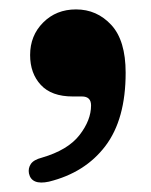

<svg xmlns="http://www.w3.org/2000/svg" viewBox="-20 -200 321 408"><path d="M134.5 5Q89.5 5 66.8 -19.5Q44 -44 44 -83Q44 -124.5 71.8 -152.2Q99.5 -180 141.5 -180Q186 -180 216.5 -147Q247 -114 247 -45.5Q247 53.5 204 110.2Q161 167 84 186Q47 194 41.5 168.5Q39.5 157.5 45.5 148.5Q51.5 139.5 69 135Q124 119 148.8 87.2Q173.5 55.5 173.5 24Q173.5 5 154 5Z"/></svg>

Font: Fraunces 72pt S050
Style: Bold
Weight: 700
Version: Version 1.000; ttfautohint (v1.8.3)